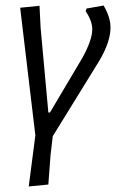

<svg xmlns="http://www.w3.org/2000/svg" viewBox="-20 -483 427 695"><path d="M355 -463Q380 -421 380 -383Q380 -330 337 -259L171 10L163 78L155 185L84 192L108 7L53 -455L123 -462L127 -383L155 -76H161L279 -275Q314 -339 314 -377Q314 -407 290 -443L293 -452Z"/></svg>

Font: Alegreya Sans
Style: Italic
Weight: 400
Italic angle: -7°
Designer: Juan Pablo del Peral
Foundry: Huerta Tipografica
Version: Version 2.007